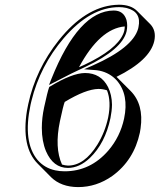

<svg xmlns="http://www.w3.org/2000/svg" viewBox="-20 -718 671 807"><path d="M480.5 -698.2Q529.8 -697.8 555.2 -672.9L611.8 -616.2Q637.7 -588.9 628.4 -545.4Q609.9 -464.4 469.7 -395Q470.7 -394 471.7 -393.1L528.3 -336.4Q585.4 -279.3 570.8 -178.2Q569.3 -168.9 567.9 -160.6Q543 -44.4 452.1 21.5Q385.7 68.4 308.1 68.4Q236.8 67.9 194.8 26.9L138.7 -29.8Q68.8 -99.6 93.3 -252.9Q95.7 -266.6 98.6 -279.8Q129.9 -426.8 227.5 -549.3Q337.9 -687 462.4 -697.3Q472.2 -698.2 480.5 -698.2ZM312 -435.5Q325.2 -441.9 335 -445.8Q469.2 -509.3 497.6 -574.7Q501 -582.5 502.4 -588.9Q504.4 -598.6 504.4 -606.9Q399.9 -598.1 312 -435.5ZM429.7 -338.4Q412.1 -344.2 393.6 -344.2Q340.8 -343.3 252 -289.6Q245.6 -273.4 231.9 -208.5Q208.5 -96.7 240.7 -26.4Q253.4 -22.5 265.6 -22Q334.5 -22 389.2 -109.9Q421.4 -162.1 434.6 -224.1Q448.2 -292 429.7 -338.4ZM165.5 -267.1Q179.7 -332.5 186 -349.6L187.5 -353L190.4 -354.5Q282.7 -410.6 337.4 -411.1Q403.8 -411.1 434.1 -352.1Q450.2 -319.8 450.7 -277.8Q450.2 -251 444.3 -221.7Q421.9 -115.7 357.9 -54.2Q313.5 -12.2 265.6 -12.2Q203.6 -12.2 173.3 -82.5Q155.8 -124.5 155.8 -180.2Q155.8 -222.2 165.5 -267.1ZM480.5 -688Q359.9 -688 248 -557.6Q148.4 -441.4 112.3 -294.4Q110.4 -285.6 108.4 -277.8Q75.2 -121.1 137.7 -45.9Q167 -11.7 212.4 -2Q231 2 251.5 2Q359.9 2 435.5 -85.4Q484.9 -143.1 501.5 -219.2Q522.9 -319.8 470.7 -379.9Q441.9 -411.6 398.4 -420.9Q386.2 -423.3 374.5 -423.8L333.5 -426.8L371.1 -443.4Q537.6 -517.1 560.5 -597.2Q561.5 -601.1 562 -604Q575.7 -668 513.2 -684.1Q510.3 -684.6 508.8 -685.1Q495.1 -688 480.5 -688ZM512.2 -586.9Q494.6 -510.7 338.9 -437Q286.1 -413.1 210 -373L186 -360.8L195.8 -385.7Q310.5 -672.9 458 -673.8Q499.5 -673.8 511.7 -633.8Q514.6 -622.6 514.6 -610.8Q514.6 -598.6 512.2 -586.9Z"/></svg>

Font: Linux Biolinum Shadow O
Style: Italic
Weight: 400
Italic angle: -12°
Designer: Philipp H. Poll
Foundry: Philipp H. Poll
Version: Version 0.6.2